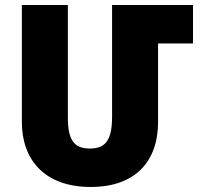

<svg xmlns="http://www.w3.org/2000/svg" viewBox="-20 -734 804 764"><path d="M341 10C518 10 609 -91 609 -249V-561H748V-714H426V-270C426 -173 398 -143 337 -143C273 -143 250 -179 250 -268V-714H67V-248C67 -99 157 10 341 10Z"/></svg>

Font: Noto Sans Armenian SemiCondensed Black
Style: Regular
Weight: 900
Width: 4
Designer: Monotype Design Team
Foundry: Monotype Imaging Inc.
Version: Version 2.008